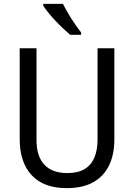

<svg xmlns="http://www.w3.org/2000/svg" viewBox="-20 -964 694 994"><path d="M572 -242Q572 -165 545 -108.5Q518 -52 463.5 -21Q409 10 325 10Q206 10 144 -57Q82 -124 82 -243V-714H169V-240Q169 -155 209.5 -111.5Q250 -68 329 -68Q383 -68 417.5 -88.5Q452 -109 468.5 -148Q485 -187 485 -241V-714H572ZM306 -944Q317 -922 333 -894.5Q349 -867 367 -841Q385 -815 400 -796V-784H343Q327 -798 306.5 -817Q286 -836 266 -857.5Q246 -879 229.5 -899.5Q213 -920 204 -934V-944Z"/></svg>

Font: Noto Sans Devanagari SemiCondensed
Style: Regular
Weight: 400
Width: 4
Designer: Jelle Bosma - Monotype Design Team
Foundry: Monotype Imaging Inc.
Version: Version 2.006